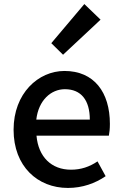

<svg xmlns="http://www.w3.org/2000/svg" viewBox="-20 -914 605 947"><path d="M291 -644 476 -817 396 -894 233 -701ZM315 13C387 13 450 -10 501 -45L461 -118C421 -91 379 -77 330 -77C234 -77 169 -140 160 -245H517C520 -260 522 -279 522 -303C522 -459 444 -564 298 -564C169 -564 47 -454 47 -274C47 -93 166 13 315 13ZM159 -324C170 -420 232 -474 300 -474C380 -474 423 -420 423 -324Z"/></svg>

Font: Spoqa Han Sans Neo Medium
Style: Regular
Weight: 500
Designer: [Spoqa Han Sans Neo] Dong-huui Kim  Younghwa Kang  Yujin Lee  [Noto Sans] Ryoko NISHIZUKA  (kana & ideographs); Paul D. 
Foundry: Spoqa (http://www.spoqa-han-sans.com)
Version: Version 1.000